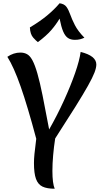

<svg xmlns="http://www.w3.org/2000/svg" viewBox="-20 -1125 610 1176"><path d="M318 -277Q310 -226 305.5 -174Q301 -122 301 -78Q301 -2 315 31Q268 31 240.5 18Q213 5 200.5 -29Q188 -63 188 -126Q188 -150 191 -181.5Q194 -213 202 -275Q149 -474 106.5 -595Q64 -716 25 -777Q63 -803 105 -803Q128 -803 146 -793Q164 -783 179 -755Q194 -727 209 -675Q224 -623 241 -539Q258 -455 281 -332Q331 -420 372 -510Q413 -600 440 -677.5Q467 -755 474 -807Q570 -783 570 -730Q570 -710 558.5 -680Q547 -650 519 -600Q491 -550 442 -471.5Q393 -393 318 -277ZM212 -867Q202 -874 183.5 -894.5Q165 -915 163 -957Q225 -994 269 -1030.5Q313 -1067 345 -1105Q374 -1101 387 -1083Q400 -1065 410 -1036.5Q420 -1008 438.5 -971.5Q457 -935 497 -894Q484 -888 470.5 -884.5Q457 -881 439 -881Q413 -881 396 -892.5Q379 -904 367 -932Q355 -960 345 -1011Q323 -974 293.5 -940Q264 -906 212 -867Z"/></svg>

Font: Merienda Medium
Style: Regular
Weight: 500
Designer: Eduardo Rodriguez Tunni
Foundry: Eduardo Rodriguez Tunni
Version: Version 2.001; ttfautohint (v1.8.4.7-5d5b)